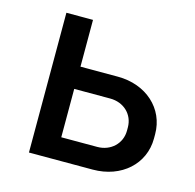

<svg xmlns="http://www.w3.org/2000/svg" viewBox="-83 -605 700 690"><g transform="rotate(15 267.5 -260.0)"><path d="M82 0H319C426 0 503 -70 503 -165V-181C503 -276 426 -346 320 -346H181V-520H82ZM180 -83V-263H314C364 -263 402 -228 402 -179V-167C402 -119 364 -83 314 -83Z"/></g></svg>

Font: Fixel Display Medium
Style: Regular
Weight: 500
Designer: AlfaBravo + MacPaw
Foundry: Kyrylo Tkachov, Marchela Mozhyna, Serhii Makarenko, Maria Weinstein, Zakhar Kryvoshyya
Version: Version 1.211